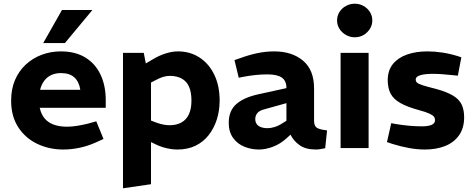

<svg xmlns="http://www.w3.org/2000/svg" viewBox="-20 -798 2559 1035"><path d="M321 8Q245 8 181 -22.5Q117 -53 78.5 -112Q40 -171 40 -255Q40 -318 61 -367Q82 -416 119.5 -450.5Q157 -485 205.5 -503Q254 -521 308 -521Q386 -521 440 -488Q494 -455 522 -395.5Q550 -336 550 -259V-217H194Q202 -181 221.5 -158.5Q241 -136 271.5 -125.5Q302 -115 341 -115Q366 -115 394.5 -119.5Q423 -124 452 -131L499 -144L538 -49L494 -29Q451 -10 407 -1Q363 8 321 8ZM196 -314H413Q406 -358 380.5 -381Q355 -404 309 -404Q280 -404 257.5 -394Q235 -384 219.5 -364Q204 -344 196 -314ZM213 -566 314 -744H478L330 -566Z M643 217V-513H755L766 -456L805 -479Q838 -499 873.5 -510Q909 -521 939 -521Q1006 -521 1057 -487Q1108 -453 1136 -393.5Q1164 -334 1164 -256Q1164 -201 1148.5 -153Q1133 -105 1104 -68.5Q1075 -32 1033 -12Q991 8 937 8Q909 8 878.5 1Q848 -6 821 -19L794 -32V195ZM894 -123Q932 -123 958.5 -138Q985 -153 998.5 -182.5Q1012 -212 1012 -256Q1012 -301 999 -330.5Q986 -360 959.5 -374.5Q933 -389 895 -389Q878 -389 859.5 -383.5Q841 -378 821 -367L794 -353V-148L823 -137Q842 -130 860 -126.5Q878 -123 894 -123Z M1376 8Q1335 8 1297.5 -7Q1260 -22 1236.5 -54.5Q1213 -87 1213 -136Q1213 -201 1254 -237Q1295 -273 1374 -290L1524 -323V-325Q1524 -362 1499.5 -379.5Q1475 -397 1421 -397Q1389 -397 1356 -393.5Q1323 -390 1292 -384L1267 -379L1244 -474L1273 -484Q1322 -502 1367.5 -511.5Q1413 -521 1458 -521Q1554 -521 1613.5 -471Q1673 -421 1673 -322V-148Q1673 -120 1687 -110Q1701 -100 1743 -95L1733 1Q1720 4 1706.5 6Q1693 8 1683 8Q1628 8 1595.5 -15Q1563 -38 1546 -72L1524 -52Q1491 -22 1451.5 -7Q1412 8 1376 8ZM1422 -107Q1440 -107 1461 -113.5Q1482 -120 1503 -134L1524 -147V-242L1406 -209Q1378 -202 1367 -188Q1356 -174 1356 -156Q1356 -132 1373.5 -119.5Q1391 -107 1422 -107Z M1816 0V-513H1967V0ZM1892 -597Q1867 -597 1845 -609.5Q1823 -622 1810 -642.5Q1797 -663 1797 -688Q1797 -713 1810 -733.5Q1823 -754 1845 -766Q1867 -778 1892 -778Q1918 -778 1939.5 -766Q1961 -754 1974 -733.5Q1987 -713 1987 -688Q1987 -663 1974 -642.5Q1961 -622 1940 -609.5Q1919 -597 1892 -597Z M2271 8Q2229 8 2185 0Q2141 -8 2096 -22L2066 -32L2089 -134L2116 -129Q2153 -123 2187.5 -120Q2222 -117 2254 -117Q2289 -117 2307 -125Q2325 -133 2325 -150Q2325 -161 2319 -169Q2313 -177 2295 -185.5Q2277 -194 2240 -204Q2174 -222 2137.5 -243Q2101 -264 2085.5 -293.5Q2070 -323 2070 -368Q2071 -420 2098.5 -453.5Q2126 -487 2174 -504Q2222 -521 2284 -521Q2324 -521 2366 -514.5Q2408 -508 2449 -495L2467 -489L2448 -390L2429 -392Q2392 -396 2363.5 -398Q2335 -400 2314 -400Q2270 -400 2245.5 -392.5Q2221 -385 2221 -370Q2221 -359 2228 -352.5Q2235 -346 2258 -338.5Q2281 -331 2329 -319Q2388 -303 2421.5 -283Q2455 -263 2468.5 -234.5Q2482 -206 2482 -166Q2482 -107 2454 -68Q2426 -29 2378.5 -10.5Q2331 8 2271 8Z"/></svg>

Font: REM SemiBold
Style: Regular
Weight: 600
Designer: Octavio Pardo
Foundry: Ashler Design
Version: Version 1.005;gftools[0.9.28]